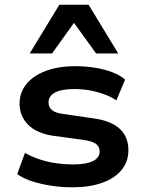

<svg xmlns="http://www.w3.org/2000/svg" viewBox="-20 -785 610 815"><path d="M288 10Q239 10 195 3Q151 -4 114.5 -16Q78 -28 53 -46L86 -136Q114 -120 148.5 -108.5Q183 -97 219.5 -92Q256 -87 291 -87Q345 -87 374 -101Q403 -115 403 -142Q403 -163 387 -174.5Q371 -186 335 -191L210 -208Q137 -218 100 -255Q63 -292 63 -345Q63 -392 91.5 -427.5Q120 -463 173 -483.5Q226 -504 300 -504Q344 -504 383.5 -497.5Q423 -491 456.5 -478.5Q490 -466 511 -447L474 -359Q450 -375 420.5 -385.5Q391 -396 359.5 -401.5Q328 -407 296 -407Q240 -407 213 -392Q186 -377 186 -350Q186 -330 201 -317.5Q216 -305 250 -301L374 -283Q450 -273 487.5 -239Q525 -205 525 -147Q525 -99 496 -63.5Q467 -28 413.5 -9Q360 10 288 10ZM106 -558 232 -765H356L482 -558H388L294 -688L201 -558Z"/></svg>

Font: Nunito Sans 10pt SemiExpanded
Style: Bold
Weight: 700
Width: 6
Designer: Vernon Adams
Foundry: Vernon Adams
Version: Version 3.101;gftools[0.9.27]